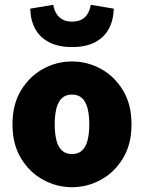

<svg xmlns="http://www.w3.org/2000/svg" viewBox="-20 -768 600 800"><path d="M280 12Q216 12 159.5 -19Q103 -50 67.5 -108.5Q32 -167 32 -250Q32 -333 67.5 -391.5Q103 -450 159.5 -481Q216 -512 280 -512Q344 -512 400.5 -481Q457 -450 492.5 -391.5Q528 -333 528 -250Q528 -167 492.5 -108.5Q457 -50 400.5 -19Q344 12 280 12ZM280 -126Q306 -126 322 -141Q338 -156 345 -184Q352 -212 352 -250Q352 -288 345 -316Q338 -344 322 -359Q306 -374 280 -374Q254 -374 238 -359Q222 -344 215 -316Q208 -288 208 -250Q208 -212 215 -184Q222 -156 238 -141Q254 -126 280 -126ZM280 -572Q222 -572 183.5 -592.5Q145 -613 126 -649Q107 -685 106 -732L202 -748Q205 -728 214.5 -712Q224 -696 240 -687Q256 -678 280 -678Q304 -678 320.5 -687Q337 -696 346 -712Q355 -728 358 -748L454 -732Q453 -685 434 -649Q415 -613 377 -592.5Q339 -572 280 -572Z"/></svg>

Font: Assistant ExtraLight ExtraBold
Style: Regular
Weight: 800
Version: Version 3.000